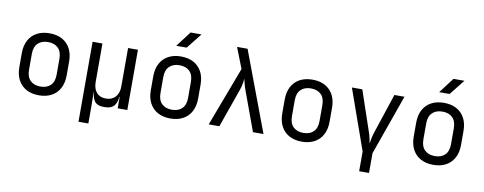

<svg xmlns="http://www.w3.org/2000/svg" viewBox="-75 -1166 4350 1726"><g transform="rotate(10 2100.0 -302.5)"><path d="M300 8Q234 8 185.5 -18Q137 -44 110.5 -93.5Q84 -143 84 -212V-338Q84 -408 110.5 -457Q137 -506 185.5 -532Q234 -558 300 -558Q367 -558 415 -532Q463 -506 489.5 -457Q516 -408 516 -338V-212Q516 -143 489.5 -93.5Q463 -44 414.5 -18Q366 8 300 8ZM300 -72Q359 -72 392.5 -105Q426 -138 426 -202V-348Q426 -412 392.5 -445Q359 -478 300 -478Q242 -478 208 -445Q174 -412 174 -348V-202Q174 -138 208 -105Q242 -72 300 -72Z M693 180V-550H783V-200Q783 -138 813 -103Q843 -68 898 -68Q954 -68 985.5 -103Q1017 -138 1017 -200V-550H1107V0H1019V-105H999L1017 -126Q1017 -64 991 -27Q965 10 897 10Q830 10 806.5 -27Q783 -64 783 -126L801 -105H781L783 20V180Z M1500 8Q1434 8 1385.5 -18Q1337 -44 1310.5 -93.5Q1284 -143 1284 -212V-338Q1284 -408 1310.5 -457Q1337 -506 1385.5 -532Q1434 -558 1500 -558Q1567 -558 1615 -532Q1663 -506 1689.5 -457Q1716 -408 1716 -338V-212Q1716 -143 1689.5 -93.5Q1663 -44 1614.5 -18Q1566 8 1500 8ZM1500 -72Q1559 -72 1592.5 -105Q1626 -138 1626 -202V-348Q1626 -412 1592.5 -445Q1559 -478 1500 -478Q1442 -478 1408 -445Q1374 -412 1374 -348V-202Q1374 -138 1408 -105Q1442 -72 1500 -72ZM1440 -645 1546 -785H1646L1535 -645Z M1850 0 2054 -541 1980 -730H2076L2350 0H2254L2123 -357Q2110 -392 2104 -419Q2098 -446 2093 -461Q2093 -446 2089 -419Q2085 -392 2073 -357L1947 0Z M2700 8Q2634 8 2585.5 -18Q2537 -44 2510.5 -93.5Q2484 -143 2484 -212V-338Q2484 -408 2510.5 -457Q2537 -506 2585.5 -532Q2634 -558 2700 -558Q2767 -558 2815 -532Q2863 -506 2889.5 -457Q2916 -408 2916 -338V-212Q2916 -143 2889.5 -93.5Q2863 -44 2814.5 -18Q2766 8 2700 8ZM2700 -72Q2759 -72 2792.5 -105Q2826 -138 2826 -202V-348Q2826 -412 2792.5 -445Q2759 -478 2700 -478Q2642 -478 2608 -445Q2574 -412 2574 -348V-202Q2574 -138 2608 -105Q2642 -72 2700 -72Z M3255 180V0L3060 -550H3155L3279 -185Q3291 -151 3296 -124.5Q3301 -98 3304 -81Q3307 -98 3311.5 -124.5Q3316 -151 3327 -185L3448 -550H3540L3345 0V180Z M3900 8Q3834 8 3785.5 -18Q3737 -44 3710.5 -93.5Q3684 -143 3684 -212V-338Q3684 -408 3710.5 -457Q3737 -506 3785.5 -532Q3834 -558 3900 -558Q3967 -558 4015 -532Q4063 -506 4089.5 -457Q4116 -408 4116 -338V-212Q4116 -143 4089.5 -93.5Q4063 -44 4014.5 -18Q3966 8 3900 8ZM3900 -72Q3959 -72 3992.5 -105Q4026 -138 4026 -202V-348Q4026 -412 3992.5 -445Q3959 -478 3900 -478Q3842 -478 3808 -445Q3774 -412 3774 -348V-202Q3774 -138 3808 -105Q3842 -72 3900 -72ZM3840 -645 3946 -785H4046L3935 -645Z"/></g></svg>

Font: JetBrains Mono
Style: Regular
Weight: 400
Monospace: yes
Designer: Philipp Nurullin, Konstantin Bulenkov
Foundry: JetBrains
Version: Version 2.305